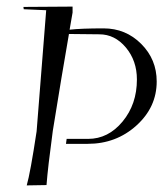

<svg xmlns="http://www.w3.org/2000/svg" viewBox="-20 -561 495 582"><path d="M121 0 61 1Q72 -37 91 -163L120 -530L52 -533L51 -540L200 -541V-523L191 -471Q226 -475 294 -475Q361 -475 408 -428Q455 -381 455 -314Q455 -236 393.5 -180.5Q332 -125 246 -125H180L182 -140H247Q308 -140 351.5 -192.5Q395 -245 395 -320Q395 -377 361.5 -417Q328 -457 281 -457Q256 -457 189 -458L166 -323L140 -164Q125 -53 121 0Z"/></svg>

Font: Kleymissky
Style: Regular
Weight: 500
Italic angle: -8°
Designer: gluk
Foundry: gluk
Version: Version 0.283